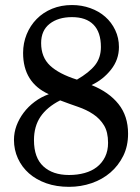

<svg xmlns="http://www.w3.org/2000/svg" viewBox="-20 -723 554 759"><path d="M264.6 -703.1Q302.7 -703.1 336.9 -690.9Q371.1 -678.7 396 -656.7Q420.9 -634.8 435.5 -604Q450.2 -573.2 450.2 -537.1Q450.2 -487.3 418.9 -447.8Q387.7 -408.2 341.8 -386.7Q410.2 -359.4 448.2 -312Q486.3 -264.6 486.3 -194.3Q486.3 -145.5 467.3 -106.9Q448.2 -68.4 416.5 -41Q384.8 -13.7 342.3 1Q299.8 15.6 252.9 15.6Q203.1 15.6 163.1 1.5Q123 -12.7 94.7 -37.6Q66.4 -62.5 50.8 -96.7Q35.2 -130.9 35.2 -169.9Q35.2 -199.2 45.4 -226.6Q55.7 -253.9 73.7 -277.8Q91.8 -301.8 117.2 -320.8Q142.6 -339.8 172.9 -350.6Q71.3 -396.5 71.3 -513.7Q71.3 -552.7 85.4 -587.4Q99.6 -622.1 125 -647.9Q150.4 -673.8 186 -688.5Q221.7 -703.1 264.6 -703.1ZM264.6 -655.3Q210 -655.3 176.3 -628.9Q142.6 -602.5 142.6 -552.7Q142.6 -497.1 177.7 -463.9Q212.9 -430.7 284.2 -408.2Q333 -436.5 356 -465.8Q378.9 -495.1 378.9 -537.1Q378.9 -595.7 349.6 -625.5Q320.3 -655.3 264.6 -655.3ZM217.8 -326.2Q166 -299.8 140.1 -261.7Q114.3 -223.6 114.3 -168.9Q114.3 -99.6 151.4 -65.4Q188.5 -31.2 252.9 -31.2Q286.1 -31.2 314.5 -39.1Q342.8 -46.9 363.3 -63Q383.8 -79.1 395.5 -103Q407.2 -127 407.2 -158.2Q407.2 -201.2 391.1 -227.5Q375 -253.9 348.6 -271.5Q322.3 -289.1 288.1 -300.8Q253.9 -312.5 217.8 -326.2Z"/></svg>

Font: Subtext
Style: Regular
Weight: 400
Designer: Christopher J. Fynn
Foundry: Christopher J. Fynn for DDC
Version: Version 1.000 preliminary